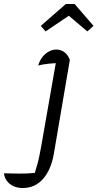

<svg xmlns="http://www.w3.org/2000/svg" viewBox="-140 -739 490 965"><path d="M165 -422Q135 -422 106 -419Q77 -416 52 -410Q59 -434 73 -452Q87 -470 105.5 -480Q124 -490 143 -490Q166 -490 184 -476.5Q202 -463 211 -438ZM211 -438 131 32Q117 114 76.5 160Q36 206 -26 206Q-52 206 -72.5 196.5Q-93 187 -105.5 170Q-118 153 -120 132Q-88 133 -45.5 133.5Q-3 134 35 130Q43 104 48.5 84Q54 64 58 43.5Q62 23 67 -3L145 -448ZM235 -719 330 -609 299 -581 206 -660 89 -581 65 -609 191 -719Z"/></svg>

Font: Piazzolla 24pt
Style: Italic
Weight: 400
Italic angle: -11.3°
Designer: Juan Pablo del Peral
Foundry: Huerta Tipografica
Version: Version 2.005